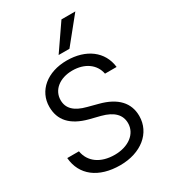

<svg xmlns="http://www.w3.org/2000/svg" viewBox="-186 -831 817 930"><g transform="rotate(-30 222.5 -366.0)"><path d="M206.5 11.7C322.8 11.7 404.8 -54.7 404.8 -149.4C404.8 -222.2 358.9 -273.9 263.7 -298.3L208 -313C142.6 -329.6 112.8 -359.9 112.8 -405.8C112.8 -462.4 162.6 -502 233.4 -502C301.8 -502 352.5 -466.8 363.3 -409.7H428.2C418 -501 341.8 -557.6 233.9 -557.6C125 -557.6 49.3 -494.6 49.3 -404.8C49.3 -331.1 92.3 -281.2 186 -256.8L244.1 -242.2C309.6 -225.1 340.3 -192.9 340.3 -146.5C340.3 -86.9 285.2 -45.4 208.5 -45.4C129.9 -45.4 76.7 -83.5 65.9 -147H0.5C8.3 -47.9 85.9 11.7 206.5 11.7ZM213.9 -600.1H274.4L389.6 -742.7H312Z"/></g></svg>

Font: Guggenheim Sans Display Light
Style: Italic
Weight: 300
Italic angle: -7°
Designer: Modified by Tom Baber under direction of Pentagram Design 2023
Foundry: rsms
Version: Version 1.001;Glyphs 3.1.2 (3151)